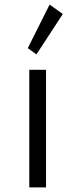

<svg xmlns="http://www.w3.org/2000/svg" viewBox="-20 -816 328 836"><path d="M107.5 0H180.5V-512H107.5ZM138.5 -579 253.5 -755 196 -796 101 -606.5Z"/></svg>

Font: Spartan
Style: Regular
Weight: 400
Designer: Matt Bailey, Mirko Velimirovic
Foundry: Matt Bailey
Version: Version 1.003; ttfautohint (v1.8.3)